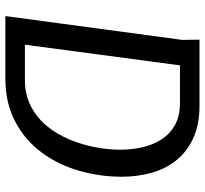

<svg xmlns="http://www.w3.org/2000/svg" viewBox="-44 -721 765 717"><g transform="rotate(90 338.5 -362.5)"><path d="M640 -434Q640 -353 617.5 -275Q595 -197 549.5 -135.5Q504 -74 434.5 -37Q365 0 273 0H40L129 -661L128 -725H375Q443 -725 493 -703Q543 -681 576 -641.5Q609 -602 624.5 -548.5Q640 -495 640 -434ZM539 -429Q539 -472 530 -511.5Q521 -551 501 -582.5Q481 -614 447.5 -633Q414 -652 364 -652H224L147 -73H279Q334 -73 377 -95.5Q420 -118 450.5 -155Q481 -192 500.5 -238.5Q520 -285 529.5 -334Q539 -383 539 -429Z"/></g></svg>

Font: Rosario Medium
Style: Italic
Weight: 500
Italic angle: -8.05°
Version: Version 1.201